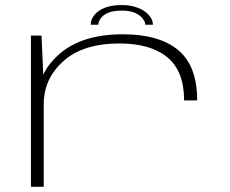

<svg xmlns="http://www.w3.org/2000/svg" viewBox="-20 -722 890 742"><path d="M691.5 -334H742Q742 -468 668.2 -528.8Q594.5 -589.5 455 -589.5Q300.5 -589.5 214 -517Q127.5 -444.5 127.5 -343.5L149 -319Q149 -418 225.2 -486Q301.5 -554 441 -554Q561.5 -554 626.5 -500.8Q691.5 -447.5 691.5 -334ZM99.5 0H149V-393L140.5 -584.5H99.5ZM451 -702.5Q410.5 -702.5 383.8 -691.5Q357 -680.5 343.8 -663Q330.5 -645.5 330.5 -626.5H360Q360 -637 368 -649.5Q376 -662 395.5 -671.5Q415 -681 451 -681Q483.5 -681 503.2 -671.5Q523 -662 532.2 -649.2Q541.5 -636.5 541.5 -626.5H571Q571 -645.5 556 -663Q541 -680.5 513.8 -691.5Q486.5 -702.5 451 -702.5Z"/></svg>

Font: Anybody ExtraExpanded ExtraLight
Style: Regular
Weight: 250
Width: 8
Version: Version 1.113;gftools[0.9.25]